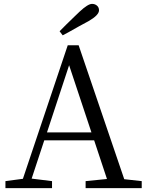

<svg xmlns="http://www.w3.org/2000/svg" viewBox="-20 -969 759 989"><path d="M8 0V-36L98 -48L329 -736H385L620 -46L710 -36V0H421V-36L531 -47L465 -246H208L143 -49L248 -36V0ZM222 -287H451L336 -633ZM303 -787 287 -808Q314 -836 366 -886Q382 -901 390 -909Q433 -949 454 -949Q469 -949 479.5 -940Q490 -931 490 -916Q490 -891 436 -860Q420 -851 388 -834Q332 -802 303 -787Z"/></svg>

Font: Cactus Classical Serif
Style: Regular
Weight: 400
Designer: Henry Chan (via Glyphwiki)、田海東、宇文滿月
Foundry: Moonlit Owen
Version: Version 1.000